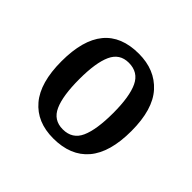

<svg xmlns="http://www.w3.org/2000/svg" viewBox="-98 -820 540 540"><g transform="rotate(45 172.5 -549.5)"><path d="M171 -380Q106 -380 70 -422.5Q34 -465 34 -550Q34 -719 173 -719Q237 -719 274.5 -677.5Q312 -636 312 -550Q312 -465 276 -422.5Q240 -380 171 -380ZM172 -417Q210 -417 225 -450.5Q240 -484 240 -550Q240 -615 224.5 -648Q209 -681 171 -681Q135 -681 120 -648Q105 -615 105 -550Q105 -484 120 -450.5Q135 -417 172 -417Z"/></g></svg>

Font: Noto Serif Myanmar Cond
Style: Regular
Weight: 400
Width: 3
Designer: Ben Mitchell and the Monotype Design Team
Foundry: Monotype Imaging Inc.
Version: Version 2.106; ttfautohint (v1.8.4.7-5d5b)